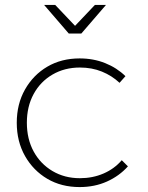

<svg xmlns="http://www.w3.org/2000/svg" viewBox="-20 -758 599 779"><path d="M465 -422Q434 -451 393.5 -467.5Q353 -484 304 -484Q242 -484 193 -455.5Q144 -427 116.5 -376.5Q89 -326 89 -260Q89 -194 116.5 -143.5Q144 -93 193 -64Q242 -35 304 -35Q356 -35 400 -54Q444 -73 474 -108L499 -83Q464 -44 414 -21.5Q364 1 303 1Q229 1 172 -32.5Q115 -66 81.5 -125Q48 -184 48 -260Q48 -336 81.5 -395Q115 -454 172 -487.5Q229 -521 303 -521Q359 -521 406.5 -502Q454 -483 489 -449ZM310 -622H259L159 -738H204L297 -640H272L365 -738H410Z"/></svg>

Font: Alexandria ExtraLight
Style: Regular
Weight: 250
Designer: Mohamed Gaber
Foundry: Kief Type Foundry
Version: Version 5.100